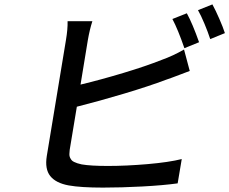

<svg xmlns="http://www.w3.org/2000/svg" viewBox="-20 -820 1038 869"><path d="M278.4 -638.1Q286.9 -688.6 285.9 -724.1H398.1Q385.7 -685.7 377.5 -638.1L344.5 -437.1Q436.4 -459.2 538.5 -489.9Q640.6 -520.6 712 -549Q763.8 -567.5 812.9 -595.9L838.8 -498.9Q832.7 -496.8 791.5 -481Q750.4 -465.2 731.9 -459.2Q654.5 -430 541.9 -396.3Q429.3 -362.6 327.8 -337L295.5 -142Q294.4 -130.7 294 -122.2Q293.7 -113.6 296.9 -106.9Q300.1 -100.1 303.8 -95.5Q307.5 -90.9 315 -87.2Q322.4 -83.5 330.4 -81Q338.4 -78.5 349.4 -76Q389.9 -68.9 468.4 -68.9Q551.5 -68.9 648.1 -77.2Q744.7 -85.6 802.6 -100.1L784.1 9.9Q720.5 18.8 624.6 24Q528.8 29.1 446 29.1Q346.2 29.1 290.8 19.2Q232.6 8.5 207.4 -23.3Q182.2 -55 191.8 -114ZM760.3 -734 825.6 -759.9Q851.6 -712.4 881 -628.9L814.6 -601.9Q785.5 -686.4 760.3 -734ZM931.5 -643.1Q920.8 -675.8 905.5 -712.4Q890.3 -748.9 876.1 -774.1L941.4 -800.1Q956 -773.1 972.8 -734.6Q989.7 -696 997.9 -670.1Z"/></svg>

Font: Karasuma Gothic
Style: Medium Italic
Weight: 500
Italic angle: 9.39998°
Designer: Rasmus Andersson / Ryoko Nishizuka
Foundry: Genbu
Version: Version 1.00